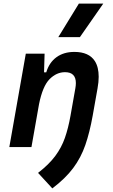

<svg xmlns="http://www.w3.org/2000/svg" viewBox="-20 -815 626 1064"><path d="M31.7 0 123 -517.6H227.1L224.1 -414.1H236.3Q252.4 -468.3 292.7 -497.8Q333 -527.3 392.1 -527.3Q473.1 -527.3 505.9 -476.1Q526.9 -442.9 526.9 -389.6Q526.9 -360.4 520.5 -325.2L493.7 -174.3Q477.1 -81.5 452.9 -11.5Q428.7 58.6 385.7 116.2Q342.8 173.8 270 229L190.9 143.1Q251.5 96.2 286.1 49.6Q320.8 2.9 339.6 -50.8Q358.4 -104.5 370.6 -173.3L397.5 -325.2Q400.4 -341.3 400.4 -354.5Q400.4 -415 340.3 -415Q293 -415 254.6 -376.2Q216.3 -337.4 196.3 -237.8L154.3 0ZM303.2 -609.4 417 -794.9H552.2L422.9 -609.4Z"/></svg>

Font: CaskaydiaCove NFP SemiBold
Style: Italic
Weight: 600
Italic angle: -10°
Designer: Aaron Bell
Foundry: Saja Typeworks
Version: Version 2111.001; VTT 6.35;Nerd Fonts 3.1.1